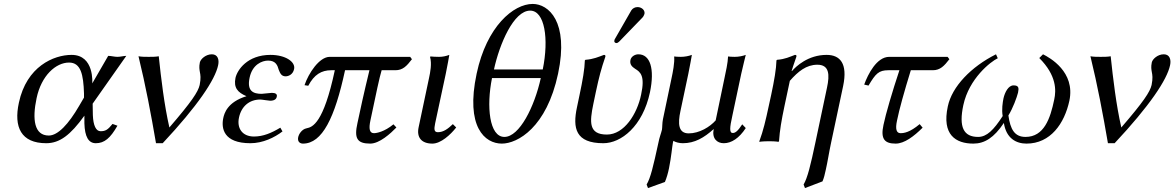

<svg xmlns="http://www.w3.org/2000/svg" viewBox="-20 -718 5970 976"><path d="M451 -191 622 -434C609 -434 592 -429 577 -429C562 -429 545 -434 530 -434L449 -294C449 -294 461 -439 344 -439C253 -439 115 -380 76 -196C49 -72 87 10 215 10C283 10 338 -31 409 -130V-91C411 -23 430 10 467 10C511 10 541 -16 577 -79L552 -88C528 -58 516 -51 491 -51C468 -51 454 -80 452 -133ZM407 -222 383 -181C328 -86 274 -29 228 -29C154 -29 143 -111 166 -219C190 -334 264 -400 331 -400C391 -400 404 -339 407 -243Z M841 -70C815 -184 799 -318 787 -432C773 -429 750 -429 736 -429C720 -429 699 -429 684 -432C720 -285 748 -136 773 10H807C984 -179 1074 -313 1089 -387C1095 -415 1087 -442 1057 -442C1026 -442 1000 -418 996 -401C991 -377 994 -365 996 -352C999 -337 1002 -321 995 -286C987 -251 954 -201 841 -70Z M1195 -121C1207 -177 1247 -212 1303 -212C1312 -212 1345 -206 1353 -206C1376 -206 1385 -215 1387 -227C1390 -239 1381 -246 1362 -246C1357 -246 1311 -241 1310 -241C1267 -241 1234 -255 1249 -324C1263 -390 1312 -410 1343 -410C1382 -410 1391 -385 1397 -363C1404 -346 1410 -330 1432 -330C1445 -330 1469 -338 1475 -367C1483 -403 1432 -439 1355 -439C1237 -439 1186 -362 1177 -322C1167 -272 1188 -248 1233 -229C1135 -199 1120 -141 1115 -118C1104 -66 1116 10 1253 10C1316 10 1376 -19 1416 -50L1405 -69C1360 -42 1318 -24 1271 -24C1211 -24 1183 -67 1195 -121Z M2065 -429H1656C1603 -429 1548 -345 1528 -285L1547 -282C1577 -339 1614 -361 1664 -361H1682C1624 -89 1568 -72 1539 -66C1512 -61 1498 -32 1496 -22C1490 5 1508 12 1520 12C1618 12 1682 -119 1734 -361H1858C1830 -246 1809 -150 1797 -92C1780 -16 1794 12 1862 12C1909 12 1965 -39 1995 -70L1980 -86C1934 -48 1894 -41 1881 -41C1858 -41 1854 -64 1863 -106C1892 -244 1909 -325 1920 -361H1990C2028 -361 2048 -383 2074 -417Z M2161 -322 2108 -71C2097 -20 2122 12 2178 12C2221 12 2270 -33 2299 -70L2282 -87C2257 -63 2234 -46 2206 -46C2186 -46 2186 -61 2192 -91L2246 -343C2253 -375 2264 -439 2264 -439C2248 -433 2231 -429 2212 -429C2200 -429 2174 -430 2169 -431L2166 -429C2176 -394 2167 -350 2161 -322Z M2403 -344C2345 -72 2445 12 2531 12C2611 12 2759 -70 2817 -344C2873 -609 2768 -698 2688 -698C2590 -698 2454 -584 2403 -344ZM2739 -365H2491C2519 -494 2591 -664 2675 -664C2749 -664 2771 -521 2739 -365ZM2729 -321C2697 -176 2621 -22 2544 -22C2467 -22 2452 -177 2481 -321Z M3009 -251C3025 -326 3036 -368 3057 -429C3059 -436 3056 -439 3050 -439C3023 -429 2997 -417 2956 -414L2953 -411C2952 -368 2942 -310 2926 -235L2913 -173C2890 -66 2906 10 3047 10C3137 10 3247 -75 3284 -249C3309 -369 3285 -442 3225 -442C3208 -442 3189 -431 3185 -414C3180 -391 3192 -379 3209 -368C3235 -352 3260 -333 3239 -237C3219 -139 3153 -34 3065 -34C2972 -34 2977 -97 2996 -189ZM3221 -682C3208 -682 3196 -676 3189 -665L3107 -522C3105 -519 3103 -515 3103 -512C3101 -505 3106 -499 3114 -499C3118 -499 3124 -503 3128 -507L3246 -629C3251 -634 3254 -642 3256 -647C3260 -667 3241 -682 3221 -682Z M3748 -343C3755 -375 3771 -439 3771 -439C3755 -433 3734 -429 3715 -429C3702 -429 3686 -430 3681 -431C3680 -399 3669 -350 3663 -322L3618 -106C3589 -73 3535 -40 3481 -40C3428 -40 3425 -89 3439 -154L3479 -343C3486 -375 3497 -439 3497 -439C3481 -433 3460 -429 3441 -429C3428 -429 3412 -430 3407 -431C3410 -399 3400 -350 3394 -322L3350 -112C3346 -93 3347 -70 3345 -59C3340 -38 3332 -20 3327 7C3300 131 3287 186 3267 220L3274 238L3360 207C3369 186 3376 161 3381 136C3392 83 3397 24 3401 5C3402 1 3403 -1 3403 -2C3414 5 3433 10 3451 10C3512 10 3559 -18 3608 -62C3598 -14 3625 10 3659 10C3698 10 3737 -15 3771 -67L3753 -86C3731 -52 3718 -42 3705 -42C3687 -42 3689 -68 3703 -131Z M4006 -357H4004C4004 -357 4017 -399 4028 -429C4030 -436 4028 -439 4021 -439C3994 -429 3971 -417 3930 -414L3927 -411C3926 -368 3916 -310 3900 -235L3888 -180C3872 -105 3860 -54 3840 0V3C3840 3 3855 0 3890 0C3924 0 3937 3 3937 3L3940 0C3944 -57 3952 -104 3968 -180L3995 -307C4037 -355 4079 -389 4135 -389C4196 -389 4198 -338 4184 -273L4125 6C4101 120 4085 186 4065 220L4072 238L4161 204C4168 188 4173 168 4178 144C4187 105 4194 57 4205 6L4266 -281C4290 -396 4250 -439 4182 -439C4087 -439 4026 -380 4006 -357Z M4500 -429C4437 -429 4392 -341 4373 -288L4395 -283C4431 -344 4447 -361 4496 -361H4552C4516 -253 4482 -137 4471 -83C4455 -10 4478 12 4533 12C4577 12 4626 -25 4670 -69L4655 -87C4605 -45 4575 -41 4558 -41C4537 -41 4530 -61 4540 -106C4551 -161 4576 -251 4610 -361H4722C4759 -361 4780 -383 4806 -417L4797 -429Z M5416 -206C5447 -353 5316 -425 5282 -442L5263 -423C5352 -334 5349 -258 5339 -212C5319 -115 5287 -22 5193 -22C5137 -22 5116 -61 5106 -131C5129 -168 5149 -223 5155 -247C5160 -271 5159 -284 5132 -284C5106 -284 5088 -249 5081 -218C5077 -198 5071 -161 5077 -128C5031 -57 4996 -22 4952 -22C4878 -22 4853 -72 4877 -184C4906 -319 5016 -405 5052 -422L5043 -442C4917 -379 4819 -278 4798 -177C4767 -33 4838 12 4928 12C4985 12 5033 -18 5083 -93C5095 -14 5146 12 5198 12C5320 12 5391 -90 5416 -206Z M5680 -70C5654 -184 5638 -318 5626 -432C5612 -429 5589 -429 5575 -429C5559 -429 5538 -429 5523 -432C5559 -285 5587 -136 5612 10H5646C5823 -179 5913 -313 5928 -387C5934 -415 5926 -442 5896 -442C5865 -442 5839 -418 5835 -401C5830 -377 5833 -365 5835 -352C5838 -337 5841 -321 5834 -286C5826 -251 5793 -201 5680 -70Z"/></svg>

Font: Libertinus Sans
Style: Italic
Weight: 400
Italic angle: -12°
Designer: Philipp H. Poll, Khaled Hosny
Foundry: Caleb Maclennan
Version: Version 7.050;RELEASE